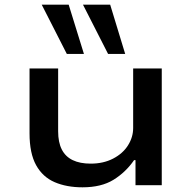

<svg xmlns="http://www.w3.org/2000/svg" viewBox="-20 -790 818 819"><path d="M332 9Q264 9 213 -13Q162 -35 134 -85.5Q106 -136 106 -221V-498H228V-230Q228 -183 243.5 -152.5Q259 -122 290 -107Q321 -92 367 -92Q421 -92 462.5 -113.5Q504 -135 526 -170Q548 -205 548 -244V-498H670V0H558V-107H552Q516 -55 464 -23Q412 9 332 9ZM441 -560 334 -770H450L514 -560ZM265 -560 158 -770H273L338 -560Z"/></svg>

Font: Nunito Sans 7pt Expanded SemiBold
Style: Regular
Weight: 600
Width: 7
Designer: Vernon Adams
Foundry: Vernon Adams
Version: Version 3.101;gftools[0.9.27]